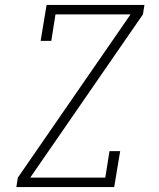

<svg xmlns="http://www.w3.org/2000/svg" viewBox="-20 -755 640 775"><path d="M46 0 52 -38 507 -697H204L187 -590H144L168 -735H563L557 -697L102 -38H405L422 -145H465L441 0Z"/></svg>

Font: Iosevka Slab XLtEx
Style: Italic
Weight: 200
Width: 7
Italic angle: -9°
Monospace: yes
Designer: Belleve Invis
Foundry: Belleve Invis
Version: Version 11.1.0; ttfautohint (v1.8.3)